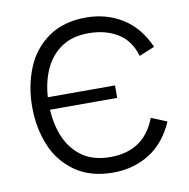

<svg xmlns="http://www.w3.org/2000/svg" viewBox="-80 -779 852 867"><g transform="rotate(-10 346.5 -345.5)"><path d="M370.6 9.8Q269 9.8 199.2 -37.6Q126.5 -88.4 93.8 -169.4Q61 -250.5 61 -345.2Q61 -439.9 93.8 -521.5Q126.5 -603 198.7 -653.8Q268.1 -701.2 369.6 -701.2Q461.9 -701.2 535.2 -656.2Q608.4 -611.3 650.4 -517.6L579.1 -488.3Q558.1 -561 502.2 -595.2Q446.3 -629.4 368.7 -629.4Q294.4 -629.4 244.9 -595.9Q195.3 -562.5 168.9 -505.4Q142.6 -448.2 138.2 -376.5H446.3V-319.3H138.2Q142.1 -246.1 168 -188.2Q193.8 -130.4 243.9 -95.9Q293.9 -61.5 370.6 -61.5Q525.9 -61.5 579.6 -204.1L651.4 -174.8Q609.9 -80.6 536.6 -35.4Q463.4 9.8 370.6 9.8Z"/></g></svg>

Font: Acari Sans
Style: Regular
Weight: 400
Designer: Alfredo Marco Pradil and Stefan Peev
Foundry: Hanken Design Co.
Version: Version 1.045;February 4, 2021;FontCreator 13.0.0.2655 64-bi